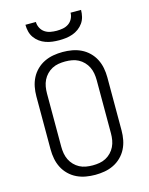

<svg xmlns="http://www.w3.org/2000/svg" viewBox="-139 -1041 878 1134"><g transform="rotate(-15 300.0 -473.5)"><path d="M300 8Q271 8 242.5 3Q214 -2 188 -14.5Q162 -27 141 -47.5Q120 -68 107 -93.5Q94 -119 88.5 -147.5Q83 -176 83 -205V-530Q83 -559 88.5 -587.5Q94 -616 107 -641.5Q120 -667 141 -687.5Q162 -708 188 -720.5Q214 -733 242.5 -738Q271 -743 300 -743Q329 -743 357.5 -738Q386 -733 412 -720.5Q438 -708 459 -687.5Q480 -667 493 -641.5Q506 -616 511.5 -587.5Q517 -559 517 -530V-205Q517 -176 511.5 -147.5Q506 -119 493 -93.5Q480 -68 459 -47.5Q438 -27 412 -14.5Q386 -2 357.5 3Q329 8 300 8ZM300 -50Q321 -50 341.5 -53.5Q362 -57 380 -66.5Q398 -76 412.5 -91Q427 -106 436 -124.5Q445 -143 448.5 -163.5Q452 -184 452 -205V-530Q452 -551 448.5 -571.5Q445 -592 436 -610.5Q427 -629 412.5 -644Q398 -659 380 -668.5Q362 -678 341.5 -681.5Q321 -685 300 -685Q279 -685 258.5 -681.5Q238 -678 220 -668.5Q202 -659 187.5 -644Q173 -629 164 -610.5Q155 -592 151.5 -571.5Q148 -551 148 -530V-205Q148 -184 151.5 -163.5Q155 -143 164 -124.5Q173 -106 187.5 -91Q202 -76 220 -66.5Q238 -57 258.5 -53.5Q279 -50 300 -50ZM300 -815Q279 -815 258.5 -817.5Q238 -820 218 -827Q198 -834 181 -846.5Q164 -859 152 -876Q140 -893 135 -913.5Q130 -934 130 -955H194Q194 -936 203 -918.5Q212 -901 227.5 -890.5Q243 -880 262 -876.5Q281 -873 300 -873Q319 -873 338 -876.5Q357 -880 372.5 -890.5Q388 -901 397 -918.5Q406 -936 406 -955H470Q470 -934 465 -913.5Q460 -893 448 -876Q436 -859 419 -846.5Q402 -834 382 -827Q362 -820 341.5 -817.5Q321 -815 300 -815Z"/></g></svg>

Font: Iosevka SS04 Light Extended
Style: Regular
Weight: 300
Width: 7
Monospace: yes
Designer: Belleve Invis
Foundry: Belleve Invis
Version: Version 19.0.0; ttfautohint (v1.8.4)